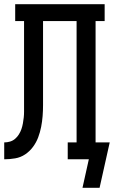

<svg xmlns="http://www.w3.org/2000/svg" viewBox="-20 -755 540 910"><path d="M452 135H371L401 0H301V-80H343V-655H184V-314Q184 -313 184 -311.5Q184 -310 184 -309Q184 -283 184 -257Q184 -231 182 -205Q180 -179 175 -153.5Q170 -128 161 -104Q152 -80 136.5 -59Q121 -38 99.5 -23.5Q78 -9 52 -4.5Q26 0 0 0V-80Q14 -80 27.5 -84Q41 -88 51.5 -97Q62 -106 69.5 -118Q77 -130 81.5 -143Q86 -156 88.5 -170Q91 -184 92.5 -197.5Q94 -211 94 -225Q94 -239 94 -253Q94 -258 94 -262.5Q94 -267 94 -272V-274Q94 -284 94 -294.5Q94 -305 94 -315V-655H52V-735H476V-655H433V-80H500Z"/></svg>

Font: Iosevka Slab Medium
Style: Regular
Weight: 500
Monospace: yes
Designer: Belleve Invis
Foundry: Belleve Invis
Version: Version 11.1.1; ttfautohint (v1.8.3)